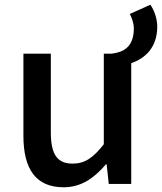

<svg xmlns="http://www.w3.org/2000/svg" viewBox="-20 -778 685 812"><path d="M249 14C324 14 378 -25 428 -83H431L440 0H535V-511C592 -530 645 -576 645 -665C645 -700 632 -735 616 -758L529 -719C538 -702 546 -679 546 -658C546 -578 501 -557 452 -551H419V-168C374 -110 338 -86 287 -86C223 -86 195 -124 195 -218V-551H79V-204C79 -64 131 14 249 14Z"/></svg>

Font: Noto Sans TC Medium
Style: Regular
Weight: 500
Designer: Ryoko NISHIZUKA 西塚涼子 (kana, bopomofo & ideographs); Paul D. Hunt (Latin, Greek & Cyrillic); Sandoll Communications 산돌커뮤니
Foundry: Adobe
Version: Version 2.004;hotconv 1.0.118;makeotfexe 2.5.65603